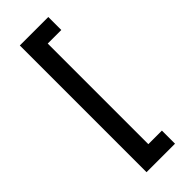

<svg xmlns="http://www.w3.org/2000/svg" viewBox="-352 -964 1201 1201"><g transform="rotate(-45 248.5 -363.5)"><path d="M135 -924H387V-809H267V81H387V197H135Z"/></g></svg>

Font: Parkinsans Light SemiBold
Style: Regular
Weight: 600
Version: Version 1.000